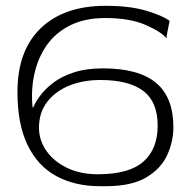

<svg xmlns="http://www.w3.org/2000/svg" viewBox="-20 -630 656 660"><path d="M323 10Q238 10 174 -24.5Q110 -59 75 -131Q40 -203 40 -314Q40 -456 120 -533Q200 -610 343 -610Q428 -610 485 -592.5Q542 -575 563 -558L553 -508V-498Q534 -521 480 -544.5Q426 -568 342 -568Q271 -568 220.5 -542.5Q170 -517 140 -473.5Q110 -430 98 -375Q86 -320 92 -261L94 -260Q101 -278 118 -301Q135 -324 163 -345.5Q191 -367 233.5 -381Q276 -395 334 -395Q456 -395 516 -345.5Q576 -296 576 -193Q576 -143 554.5 -96.5Q533 -50 482.5 -20Q432 10 344 10ZM316 -31Q424 -31 473 -74.5Q522 -118 522 -198Q522 -280 472.5 -317.5Q423 -355 325 -355Q265 -355 217.5 -335.5Q170 -316 142 -279.5Q114 -243 114 -191Q114 -148 139.5 -111.5Q165 -75 210.5 -53Q256 -31 316 -31Z"/></svg>

Font: Red Rose Light
Style: Regular
Weight: 300
Designer: Jaikishan Patel
Version: Version 1.001; ttfautohint (v1.8.3)